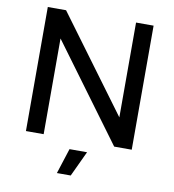

<svg xmlns="http://www.w3.org/2000/svg" viewBox="-95 -784 965 1067"><g transform="rotate(10 387.0 -250.0)"><path d="M88 -700H191L586 -165V-700H685V0H586L188 -540V0H88ZM344 57H443L376 200H298Z"/></g></svg>

Font: Oak Sans Medium
Style: Regular
Weight: 500
Designer: Erik Kennedy, Walven
Foundry: Erik Kennedy, Walven
Version: Version 1.000